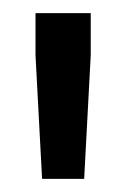

<svg xmlns="http://www.w3.org/2000/svg" viewBox="-20 -708 193 292"><path d="M44 -436 34 -624V-688H118V-624L108 -436Z"/></svg>

Font: Saira Ultra Condensed SemiBold
Style: Regular
Weight: 600
Width: 1
Designer: Hector Gatti with collaboration of the Omnibus-Type team
Foundry: Omnibus-Type
Version: Version 1.001; ttfautohint (v1.8)